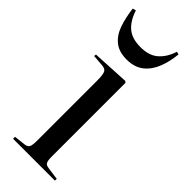

<svg xmlns="http://www.w3.org/2000/svg" viewBox="-251 -796 827 827"><g transform="rotate(45 162.0 -382.5)"><path d="M40 0V-12L93 -18Q109 -20 114 -30Q119 -40 119 -66V-433Q119 -469 113 -481.5Q107 -494 85 -495L35 -499L36 -509L205 -518L212 -513V-62Q212 -39 217 -30Q222 -21 237 -19L295 -11V0ZM144 -587Q97 -587 69 -610Q41 -633 27.5 -672.5Q14 -712 8 -761L23 -765Q39 -716 68 -691.5Q97 -667 149 -667Q202 -667 231.5 -694Q261 -721 274 -764L287 -761Q283 -715 267.5 -675Q252 -635 222 -611Q192 -587 144 -587Z"/></g></svg>

Font: Literata 72pt
Style: Regular
Weight: 400
Designer: Latin by Veronika Burian and Jose Scaglione. Greek by Irene Vlachou. Cyrillic by Vera Evstafieva.
Foundry: TypeTogether
Version: Version 3.002